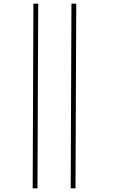

<svg xmlns="http://www.w3.org/2000/svg" viewBox="-20 -778 643 1040"><path d="M157 242 161 -758H187L183 242ZM363 242 367 -758H393L389 242Z"/></svg>

Font: Noto Sans Display Condensed Thin
Style: Italic
Weight: 250
Width: 3
Italic angle: -12°
Designer: Monotype Design Team
Foundry: Monotype Imaging Inc.
Version: Version 1.900